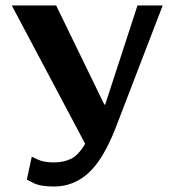

<svg xmlns="http://www.w3.org/2000/svg" viewBox="-20 -670 636 701"><path d="M177 11Q128 11 103 -1.5Q78 -14 78 -14L96 -98Q96 -98 118 -87.5Q140 -77 177 -77Q212 -77 239 -90Q266 -103 291 -145L23 -650H185L361 -288H364L482 -650H574L401 -200Q356 -86 302 -37.5Q248 11 177 11Z"/></svg>

Font: Arsenal SC
Style: Bold
Weight: 700
Designer: Andrij Shevchenko
Foundry: Stairsfor
Version: Version 2.001; ttfautohint (v1.8.4.7-5d5b)